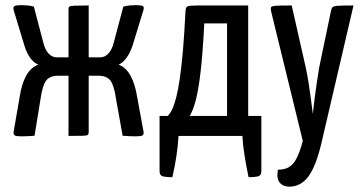

<svg xmlns="http://www.w3.org/2000/svg" viewBox="-20 -521 1392 736"><path d="M62.5 1.6Q42.6 1.6 36.9 -1.8Q31.1 -5.3 32.1 -15.2L55.4 -149.5Q62.9 -199.3 80.5 -231.1Q98.1 -262.8 127.3 -273.4Q111.6 -278.9 97.5 -296.8Q83.3 -314.8 73.9 -345.2L32.6 -481.5Q29.3 -493.7 35.3 -497.5Q41.4 -501.3 62 -501.3Q71.1 -501.3 83.6 -500.3Q96 -499.4 109.7 -495.8L146.1 -357.4Q153.2 -329.2 166.7 -315.2Q180.3 -301.2 198 -301.2H242.6V-485.5Q242.6 -492.8 245.8 -495.6Q249.1 -498.4 265.4 -499.2Q281.8 -500 320 -500V-301.2H364.6Q382.2 -301.2 395.9 -316.2Q409.7 -331.2 416.8 -360.5L452.8 -495.8Q466.8 -499.4 478.9 -500.3Q491 -501.3 500.5 -501.3Q520.8 -501.3 527.3 -497.7Q533.8 -494.1 529.5 -481.5L489 -348.8Q479.2 -318.9 464.9 -299.4Q450.5 -280 434.8 -273Q462.3 -263.2 479.9 -231.6Q497.6 -200 505.4 -150.9L530.4 -15.2Q531.8 -5.3 525.8 -1.8Q519.9 1.6 500 1.6Q487.6 1.6 475.4 1Q463.1 0.4 450.1 -0.6L424.7 -141.9Q417.6 -193.1 403.4 -211.9Q389.3 -230.6 359.2 -230.6H320V-14.5Q320 -7.2 316.7 -4.1Q313.4 -1 297.6 -0.5Q281.8 0 242.6 0V-230.6H202.6Q170.7 -230.6 156.8 -211.9Q142.8 -193.1 135.4 -141.9L112.4 -0.6Q87 1.6 62.5 1.6Z M640.7 158.1Q612.1 158.1 601.9 154.1Q591.7 150.2 591.7 135.2V-76.5H622.8Q632.5 -85.5 640.5 -102.8Q648.4 -120 655.8 -148.9Q663.2 -177.8 669.5 -221.7Q675.8 -265.6 681.3 -328.3Q686.8 -390.9 690.9 -475.8Q691.5 -492.8 698.4 -496.4Q705.3 -500 735.6 -500H931.4V-76.5H981.8V135.2Q981.8 150.2 971.6 154.1Q961.4 158.1 932.8 158.1Q923.8 115.2 917.5 75.7Q911.1 36.2 909.2 0H664.3Q662.4 36.2 656.5 75.7Q650.7 115.2 640.7 158.1ZM707.4 -76.5H850.4V-431.3H763.1Q757.3 -317.9 749.2 -248Q741.1 -178.2 731 -139Q720.9 -99.7 707.4 -76.5Z M1089.5 194.6Q1064.9 194.6 1052.1 178.9Q1039.3 163.2 1045.3 129.6Q1070 129.6 1086.9 120.1Q1103.8 110.6 1116.5 86.5Q1129.3 62.4 1140.7 19.2L1019.2 -477.7Q1016.9 -488.8 1019.2 -493.4Q1021.5 -498 1039.1 -499Q1056.7 -500 1098.2 -500L1152.2 -261.5Q1158.5 -231.3 1163.4 -200.3Q1168.2 -169.4 1171.6 -142.9Q1174.9 -116.5 1177.1 -100.3Q1179.3 -84.1 1179.3 -84.1Q1179.3 -84.1 1181 -100.3Q1182.6 -116.5 1186 -142.6Q1189.4 -168.7 1193.9 -200.2Q1198.4 -231.6 1203.5 -262.2L1248.2 -476.4Q1250.2 -488.5 1254.4 -493.1Q1258.7 -497.7 1276.5 -498.9Q1294.3 -500 1335.1 -500L1212.2 27.2Q1191.1 116.4 1162.5 155.1Q1133.9 193.9 1089.5 194.6Z"/></svg>

Font: Yanone Kaffeesatz ExtraLight
Style: Regular
Weight: 200
Designer: Yanone (Cyrillic: Daniel Pouzeot, Huerta Tipografica, and Cyreal)
Foundry: Yanone
Version: Version 2.003